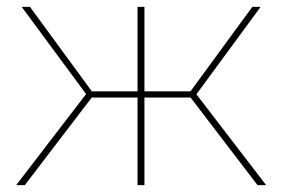

<svg xmlns="http://www.w3.org/2000/svg" viewBox="-20 -537 819 557"><path d="M727 0 526 -263 544 -271 752 0ZM27 0 235 -271 253 -263 52 0ZM235 -257 43 -517H67L253 -263ZM233 -254V-272H386V-254ZM379 0V-517H399V0ZM391 -254V-272H546V-254ZM545 -257 526 -263 712 -517H736Z"/></svg>

Font: Montserrat Thin
Style: Regular
Weight: 100
Designer: Julieta Ulanovsky
Foundry: Julieta Ulanovsky
Version: Version 9.000